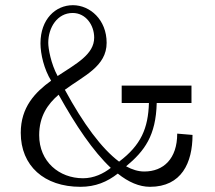

<svg xmlns="http://www.w3.org/2000/svg" viewBox="-20 -720 827 740"><path d="M663 -205C663 -108 610 -59 536 -59C513 -59 490 -66 466 -79C537 -138 581 -197 584 -323H718V-390H449V-323H554C551 -226 524 -161 439 -97C372 -147 301 -243 230 -374C303 -428 391 -464 391 -555C391 -644 327 -700 261 -700C194 -700 136 -646 136 -553C136 -511 150 -453 177 -409C115 -364 60 -307 60 -208C60 -81 150 0 290 0C348 0 393 -19 434 -51C475 -18 517 0 558 0C680 0 722 -93 722 -200ZM166 -555C166 -614 201 -670 260 -670C311 -670 343 -623 343 -575C343 -510 273 -474 202 -427C176 -475 166 -533 166 -555ZM300 -33C208 -33 131 -97 131 -199C131 -272 164 -319 206 -355C272 -236 339 -137 407 -73C379 -51 342 -33 300 -33Z"/></svg>

Font: Space Cowgirl Light
Style: Regular
Weight: 300
Designer: Valery Marier
Foundry: Valery Marier
Version: Version 1.000;hotconv 1.0.109;makeotfexe 2.5.65596